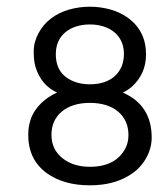

<svg xmlns="http://www.w3.org/2000/svg" viewBox="-20 -553 479 581"><path d="M439 -136.7Q439 -106 423.6 -77.1Q408.2 -48.3 381.8 -29.3Q330.1 7.8 252 7.8Q172.4 7.8 121.1 -29.3Q65.4 -70.3 65.4 -145Q65.4 -211.9 117.7 -252Q133.8 -264.6 152.8 -272.9Q104.5 -294.9 87.4 -350.6Q82 -368.7 82 -397.2Q82 -425.8 96.7 -452.9Q111.3 -480 135.3 -497.8Q159.2 -515.6 189.7 -524.2Q220.2 -532.7 252 -532.7Q283.7 -532.7 314.2 -524.2Q344.7 -515.6 368.7 -498Q421.9 -458 421.9 -388.7Q421.9 -329.6 379.4 -291Q366.7 -279.8 351.6 -272.9Q439 -234.9 439 -136.7ZM178.7 -456.1Q148.9 -432.1 148.9 -388.7Q148.9 -325.2 208.5 -304.7Q227.5 -297.9 252 -297.9Q276.4 -297.9 295.4 -304.4Q314.5 -311 327.6 -323Q340.8 -335 347.9 -351.8Q355 -368.7 355 -389.9Q355 -411.1 347.2 -428Q339.4 -444.8 325.4 -456.1Q311.5 -467.3 292.7 -473.1Q273.9 -479 252 -479Q230 -479 211.2 -473.1Q192.4 -467.3 178.7 -456.1ZM358.9 -103Q368.7 -121.1 368.7 -144Q368.7 -167 360.6 -184.8Q352.5 -202.6 337.4 -215.3Q322.3 -228 300.5 -234.9Q278.8 -241.7 252 -241.7Q225.1 -241.7 203.6 -234.9Q182.1 -228 167 -215.3Q135.7 -189 135.7 -145Q135.7 -99.6 170.9 -72.8Q203.1 -48.3 252 -48.3Q329.1 -48.3 358.9 -103Z"/></svg>

Font: Meera
Style: Regular
Weight: 400
Designer: Hussain KH and Suresh P for Swathanthra Malayalam Computing (SMC)
Version: 7.0.0+20160512